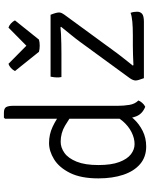

<svg xmlns="http://www.w3.org/2000/svg" viewBox="90 -866 787 1008"><g transform="rotate(-90 484.0 -361.5)"><path d="M433 -138Q433 -106 437.8 -76.5Q442.5 -47 461 -29Q457.5 -19.5 448.5 -9Q439.5 1.5 428 7Q390 -8 377.5 -41Q365 -74 365 -113V-729L371 -735H396Q420 -735 426.5 -722.8Q433 -710.5 433 -687ZM52 -239Q52 -330.5 80.5 -387.8Q109 -445 152 -471.5Q195 -498 238 -498Q283 -498 323 -479.2Q363 -460.5 399 -432L396 -369Q367.5 -391 328.8 -414Q290 -437 244 -437Q213.5 -437 185.5 -417Q157.5 -397 139.8 -353.2Q122 -309.5 122 -239Q122 -171 137.8 -129.2Q153.5 -87.5 178.5 -68.2Q203.5 -49 232 -49Q263 -49 294.8 -65Q326.5 -81 352 -110.5Q377.5 -140 390 -180L402 -111Q389.5 -81.5 363.8 -53.2Q338 -25 301.2 -6.5Q264.5 12 219 12Q164.5 12 127.2 -19.8Q90 -51.5 71 -108Q52 -164.5 52 -239ZM770 -337Q786.5 -359.5 807.5 -385Q828.5 -410.5 848 -435L845 -438Q833.5 -436.5 809.2 -435.2Q785 -434 757 -433.5Q729 -433 707 -433H584Q582.5 -439 582.2 -446.2Q582 -453.5 582 -457Q582 -461.5 583 -471.2Q584 -481 586 -490H911Q918 -472 920.5 -462.2Q923 -452.5 923 -445Q923 -439 920 -432.2Q917 -425.5 911 -417L723 -160Q706 -136 683.8 -108.2Q661.5 -80.5 644 -58L647 -55Q673.5 -56.5 701.8 -57.2Q730 -58 748 -58H804Q845.5 -58 874.8 -60.8Q904 -63.5 921 -70Q927 -55 927 -36Q927 -19 916 -9.5Q905 0 874 0H578Q571.5 -19 568.8 -27.5Q566 -36 566 -44Q566 -50 568.8 -57.2Q571.5 -64.5 578 -74ZM716.5 -551 615.5 -677Q621.5 -689 632.2 -698.5Q643 -708 653.5 -711L748.5 -617L843.5 -711Q854 -708 864.8 -698.5Q875.5 -689 881.5 -677L780.5 -551Q767 -547 748.5 -547Q730 -547 716.5 -551Z"/></g></svg>

Font: Signika Negative Light Light
Style: Regular
Weight: 300
Version: Version 2.001